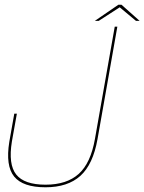

<svg xmlns="http://www.w3.org/2000/svg" viewBox="-20 -788 612 814"><path d="M173 6Q267 6 320.8 -42.5Q374.5 -91 393.5 -198.5L477.5 -675H466.5L382.5 -199Q364.5 -96.5 313.8 -50.8Q263 -5 173 -5Q83 -5 48.8 -48Q14.5 -91 30.5 -188.5L51.5 -306H40.5L19.5 -187Q3 -85 40 -39.5Q77 6 173 6ZM382 -699.5H398.5L487.5 -757L556.5 -699.5H572L495 -768H482Z"/></svg>

Font: Anybody Thin Thin
Style: Italic
Weight: 250
Italic angle: -10°
Version: Version 1.113;gftools[0.9.25]